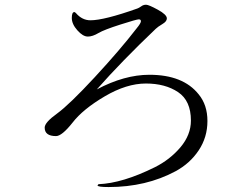

<svg xmlns="http://www.w3.org/2000/svg" viewBox="-20 -752 1040 795"><path d="M165 -223.6Q165 -245.1 216.8 -282.2Q267.6 -319.3 372.1 -432.1Q476.6 -544.9 545.9 -634.8Q563.5 -656.2 563.5 -664.1Q563.5 -671.9 554.7 -671.9Q545.9 -671.9 478.5 -650.4Q411.1 -628.9 387.7 -615.2Q363.3 -600.6 343.8 -600.6Q323.2 -600.6 300.3 -626.5Q277.3 -652.3 277.3 -677.7Q277.3 -702.1 288.1 -702.1Q290 -702.1 294.9 -697.3Q320.3 -668 354.5 -668Q411.1 -668 548.8 -716.8Q554.7 -718.8 564.5 -725.6Q573.2 -732.4 585 -732.4Q595.7 -732.4 633.3 -711.9Q670.9 -691.4 670.9 -675.8Q670.9 -663.1 652.3 -652.3Q632.8 -640.6 625 -632.8Q484.4 -499 380.9 -381.8Q495.1 -442.4 598.6 -442.4Q738.3 -442.4 802.7 -361.3Q838.9 -317.4 838.9 -251Q838.9 -183.6 802.7 -129.4Q766.6 -75.2 707 -43Q585 22.5 429.7 22.5Q383.8 22.5 383.8 15.6L387.7 10.7Q487.3 6.8 621.1 -59.6Q683.6 -90.8 727.1 -142.1Q770.5 -193.4 770.5 -252.9Q770.5 -335 717.3 -370.6Q664.1 -406.2 584 -406.2Q503.9 -406.2 413.6 -353Q323.2 -299.8 280.3 -244.1Q236.3 -188.5 211.9 -188.5Q165 -188.5 165 -223.6Z"/></svg>

Font: GenEi Koburi Mincho v6
Style: Regular
Weight: 400
Designer: o_tamon (Modified)
Foundry: o_tamon / Adobe Systems Incorporated
Version: Version 6.1